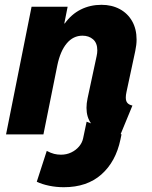

<svg xmlns="http://www.w3.org/2000/svg" viewBox="-20 -553 625 790"><path d="M131.3 194.8 172.4 67.9Q189 76.7 202.6 80.1Q216.3 83.5 231 83.5Q253.9 83.5 273.2 74.2Q292.5 64.9 305.2 49.8Q317.9 34.7 321.8 17.1L336.4 -52.2L354.5 -45.4Q335.9 -71.3 335.9 -109.4Q335.9 -127.4 340.3 -148.4L377.4 -321.3Q380.4 -334.5 380.4 -345.7Q380.4 -376 363 -391.1Q345.7 -406.2 319.3 -406.2Q281.2 -406.2 254.6 -374.5Q228 -342.8 215.8 -283.7L158.7 0H4.9L109.9 -525.4H258.3L244.6 -456.5H246.6Q273.9 -494.6 312.5 -513.9Q351.1 -533.2 397.5 -533.2Q439.9 -533.2 472.7 -515.6Q505.4 -498 523.7 -465.8Q542 -433.6 542 -390.1Q542 -369.1 536.6 -343.3L500.5 -174.8Q497.6 -161.6 497.6 -151.9Q497.6 -136.7 504.4 -129.2Q511.2 -121.6 524.9 -118.7L476.6 -1.5L480 0L475.6 21Q456.5 112.3 397.2 164.8Q337.9 217.3 242.7 217.3Q211.4 217.3 182.1 211.2Q152.8 205.1 131.3 194.8Z"/></svg>

Font: Reddit Sans Chocolate ExBold
Style: Italic
Weight: 800
Italic angle: -11.25°
Designer: Stephen Hutchings
Version: Version 1.013